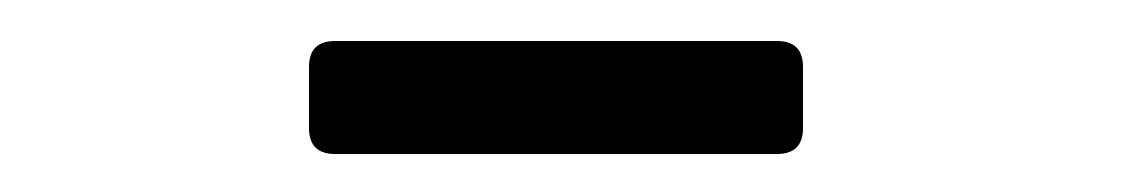

<svg xmlns="http://www.w3.org/2000/svg" viewBox="-20 -578 568 96"><path d="M381.5 -514Q381.5 -501 368.5 -501H147.5Q134.5 -501 134.5 -514V-544.5Q134.5 -557.5 147.5 -557.5H368.5Q381.5 -557.5 381.5 -544.5Z"/></svg>

Font: Young Serif Light
Style: Regular
Weight: 300
Designer: Bastien Sozeau
Foundry: NBR — Bastien Sozeau
Version: Version 5.001